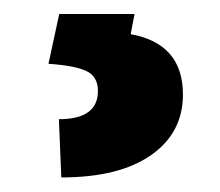

<svg xmlns="http://www.w3.org/2000/svg" viewBox="-20 -23 308 269"><path d="M168.5 -3.4 163.1 24.9Q236.3 38.1 236.3 109.4Q236.3 163.1 191.7 194.3Q147 225.6 65.9 225.6L62.5 144Q117.2 144 117.2 104.5Q117.2 84 100.8 76.4Q84.5 68.8 47.9 66.4L63 -3.4Z"/></svg>

Font: RobotoDraft
Style: Bold
Weight: 700
Version: Version 2.001150; 2014